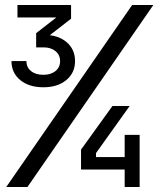

<svg xmlns="http://www.w3.org/2000/svg" viewBox="-20 -750 640 770"><path d="M480 0V-70H305V-150L431 -325H500L365 -136V-120H480V-209H540V0ZM154 -400Q96 -400 61 -429Q26 -458 26 -505H86Q86 -480 104.5 -465Q123 -450 154 -450Q184 -450 202.5 -465Q221 -480 221 -505Q221 -530 202.5 -545Q184 -560 155 -560H125V-617L206 -680H50V-730H265V-675L158 -592V-610Q213 -610 247 -581Q281 -552 281 -505Q281 -458 246 -429Q211 -400 154 -400ZM5 0 510 -730H595L90 0Z"/></svg>

Font: Pitagon Sans Mono
Style: Regular
Weight: 400
Monospace: yes
Designer: Travis Tran
Foundry: Pitagon
Version: Version 1.001;gftools[0.9.26]